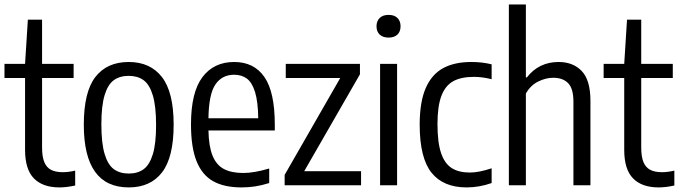

<svg xmlns="http://www.w3.org/2000/svg" viewBox="-20 -828 3040 858"><path d="M316 -65.5V1Q278 9.5 245.5 9.5Q171 9.5 131.5 -30.8Q92 -71 92 -158.5V-479.5H0V-542.5H92L104.5 -740H168V-542.5H309V-479.5H168V-169Q168 -127.5 178 -103.5Q188 -79.5 208.2 -69Q228.5 -58.5 261 -58.5Q285.5 -58.5 316 -65.5Z M354.5 -270.5Q354.5 -417 406.2 -484Q458 -551 555.5 -551Q651.5 -551 703.8 -483.5Q756 -416 756 -271Q756 -125 704.2 -57.8Q652.5 9.5 555.5 9.5Q354.5 9.5 354.5 -270.5ZM677.5 -269Q677.5 -353 663 -401.5Q648.5 -450 621.8 -469.5Q595 -489 555.5 -489Q515.5 -489 488.8 -469.8Q462 -450.5 447.5 -402.8Q433 -355 433 -272.5Q433 -188.5 447.5 -140Q462 -91.5 488.8 -72Q515.5 -52.5 555.5 -52.5Q595.5 -52.5 622 -72Q648.5 -91.5 663 -139Q677.5 -186.5 677.5 -269Z M1208 -245H911.5Q913 -173.5 930 -132Q947 -90.5 980.5 -72.8Q1014 -55 1067.5 -55Q1115.5 -55 1183 -75V-10Q1149.5 0.5 1120 5Q1090.5 9.5 1059.5 9.5Q982 9.5 932.5 -18.2Q883 -46 858.2 -108Q833.5 -170 833.5 -272Q833.5 -415.5 884.5 -483.2Q935.5 -551 1026.5 -551Q1115 -551 1161.5 -484Q1208 -417 1208 -270.5ZM911.5 -299.5H1134Q1133 -373.5 1119.8 -416.5Q1106.5 -459.5 1083.2 -476.8Q1060 -494 1026 -494Q972.5 -494 942.8 -450.8Q913 -407.5 911.5 -299.5Z M1339.5 -63H1593.5V0H1252V-46.5L1500.5 -479.5H1257V-542.5H1588.5V-496Z M1678.5 0V-542.5H1754.5V0ZM1662.5 -710.5Q1662.5 -734 1676.8 -747.8Q1691 -761.5 1716.5 -761.5Q1742 -761.5 1756 -747.8Q1770 -734 1770 -710.5Q1770 -687 1756 -673.5Q1742 -660 1716.5 -660Q1691 -660 1676.8 -673.5Q1662.5 -687 1662.5 -710.5Z M1855.5 -271Q1855.5 -372 1882.2 -433.8Q1909 -495.5 1959.8 -523.2Q2010.5 -551 2086.5 -551Q2135 -551 2177 -540.5V-474Q2135.5 -484.5 2098 -484.5Q2040.5 -484.5 2005.2 -465Q1970 -445.5 1952.5 -399.5Q1935 -353.5 1935 -273.5Q1935 -191.5 1951 -144.2Q1967 -97 1998.5 -77Q2030 -57 2079.5 -57Q2120.5 -57 2177 -76V-10Q2121.5 9.5 2065 9.5Q1961 9.5 1908.2 -56.5Q1855.5 -122.5 1855.5 -271Z M2254 -808H2330V-482H2334.5Q2361 -516.5 2396.8 -533.8Q2432.5 -551 2476 -551Q2541.5 -551 2580 -510.2Q2618.5 -469.5 2618.5 -377V0H2542.5V-373.5Q2542.5 -432 2519 -456.2Q2495.5 -480.5 2452 -480.5Q2419 -480.5 2384.8 -463.5Q2350.5 -446.5 2330 -410V0H2254Z M2993.5 -65.5V1Q2955.5 9.5 2923 9.5Q2848.5 9.5 2809 -30.8Q2769.5 -71 2769.5 -158.5V-479.5H2677.5V-542.5H2769.5L2782 -740H2845.5V-542.5H2986.5V-479.5H2845.5V-169Q2845.5 -127.5 2855.5 -103.5Q2865.5 -79.5 2885.8 -69Q2906 -58.5 2938.5 -58.5Q2963 -58.5 2993.5 -65.5Z"/></svg>

Font: Encode Sans Condensed
Style: Regular
Weight: 400
Width: 3
Designer: Multiple Designers
Foundry: Impallari Type
Version: Version 2.000